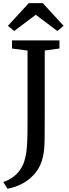

<svg xmlns="http://www.w3.org/2000/svg" viewBox="-34 -994 427 1193"><path d="M-14 136.6Q13.9 128.6 39.7 111.3Q65.5 94 85.7 68.1Q105.9 42.2 116.8 8.2Q125.2 -18 129.6 -48.1Q133.9 -78.3 135.5 -122.8Q137.1 -167.2 137.1 -235.5V-679.8L40.5 -692.5V-743H335.4V-692.5L244 -680.1V-275Q244 -188.8 243.2 -125.6Q242.4 -62.4 232.7 -19.2Q220.3 37.1 187.6 78.1Q154.9 119.1 109.1 144.5Q63.4 169.8 12.7 178.8ZM144.7 -974.5H231.7L361.3 -833.6L322.3 -801.4L188.2 -902.2L54.1 -801.4L15 -833.4Z"/></svg>

Font: Merriweather 7pt Light
Style: Regular
Weight: 300
Designer: Eben Sorkin
Foundry: Eben Sorkin
Version: Version 2.200;gftools[0.9.31]